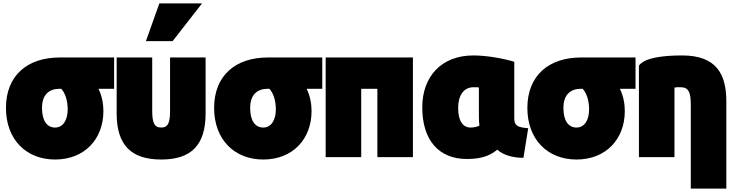

<svg xmlns="http://www.w3.org/2000/svg" viewBox="-20 -894 4326 1129"><path d="M304 44C477 44 588 -76 588 -241C588 -282 580 -330 559 -372H651V-556H331C141 -556 15 -450 15 -259C15 -76 132 44 304 44ZM331 -372H340C365 -345 378 -300 378 -250C378 -190 352 -144 304 -144C255 -144 227 -186 227 -259C227 -339 270 -372 331 -372Z M666 -556V-227C666 -39 753 44 928 44C1103 44 1189 -39 1189 -227V-556H980V-244C980 -173 969 -144 928 -144C887 -144 875 -173 875 -244V-556ZM995 -652 1168 -874H917L838 -652Z M1528 44C1701 44 1812 -76 1812 -241C1812 -282 1804 -330 1783 -372H1875V-556H1555C1365 -556 1239 -450 1239 -259C1239 -76 1356 44 1528 44ZM1555 -372H1564C1589 -345 1602 -300 1602 -250C1602 -190 1576 -144 1528 -144C1479 -144 1451 -186 1451 -259C1451 -339 1494 -372 1555 -372Z M2104 30V-372H2199V30H2408V-556H1895V30Z M2726 41C2826 41 2871 13 2904 -14C2938 17 2993 34 3058 34L3086 -140C3025 -145 3004 -154 3004 -198V-531C2936 -551 2840 -568 2763 -568C2576 -568 2463 -444 2463 -263C2463 -72 2558 41 2726 41ZM2764 -381C2774 -381 2789 -381 2796 -380V-213C2796 -192 2797 -172 2799 -155C2784 -148 2767 -144 2747 -144C2702 -144 2674 -183 2674 -259C2674 -333 2707 -381 2764 -381Z M3370 44C3543 44 3654 -76 3654 -241C3654 -282 3646 -330 3625 -372H3717V-556H3397C3207 -556 3081 -450 3081 -259C3081 -76 3198 44 3370 44ZM3397 -372H3406C3431 -345 3444 -300 3444 -250C3444 -190 3418 -144 3370 -144C3321 -144 3293 -186 3293 -259C3293 -339 3336 -372 3397 -372Z M3737 30H3946V-379C3965 -382 3961 -381 3982 -381C4028 -381 4042 -353 4042 -279V215H4251V-297C4251 -458 4193 -568 3991 -568C3876 -568 3769 -554 3737 -508Z"/></svg>

Font: Repo ExtraBlack
Style: Regular
Weight: 400
Designer: Stefan Peev
Foundry: Context Ltd
Version: Version 001.502